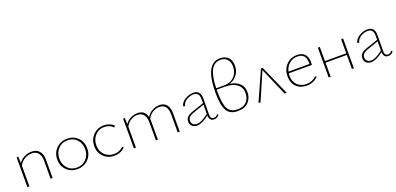

<svg xmlns="http://www.w3.org/2000/svg" viewBox="6 -1590 5101 2475"><g transform="rotate(-20 2556.0 -352.5)"><path d="M296 -412Q362 -412 399 -370Q436 -328 436 -253V0H408V-247Q408 -316 377 -353Q346 -390 288 -390Q240 -390 192.5 -363.5Q145 -337 118 -285V0H90V-406L114 -410L117 -320Q148 -366 197.5 -389Q247 -412 296 -412Z M775 3Q688 3 630.5 -55Q573 -113 573 -201Q573 -292 633 -352Q693 -412 785 -412Q871 -412 928.5 -354Q986 -296 986 -208Q986 -116 926.5 -56.5Q867 3 775 3ZM778 -18Q857 -18 907 -72Q957 -126 957 -206Q957 -287 907.5 -339Q858 -391 782 -391Q703 -391 652.5 -337.5Q602 -284 602 -203Q602 -122 651.5 -70Q701 -18 778 -18Z M1080 -200Q1080 -290 1139 -351Q1198 -412 1286 -412Q1366 -412 1422 -359L1406 -340Q1356 -390 1284 -390Q1208 -390 1158.5 -336Q1109 -282 1109 -202Q1109 -121 1160 -70Q1211 -19 1288 -19Q1365 -19 1415 -71L1431 -55Q1372 4 1284 4Q1196 4 1138 -53.5Q1080 -111 1080 -200Z M2050 -412Q2112 -412 2146 -370.5Q2180 -329 2180 -253V0H2152V-248Q2152 -316 2123.5 -353Q2095 -390 2040 -390Q1991 -390 1946 -362Q1901 -334 1878 -284Q1880 -264 1880 -253V0H1853V-248Q1853 -316 1823.5 -353Q1794 -390 1740 -390Q1694 -390 1649 -364Q1604 -338 1579 -286V0H1551V-406L1575 -410L1578 -322Q1607 -367 1654.5 -389.5Q1702 -412 1749 -412Q1848 -412 1873 -312Q1899 -358 1948 -385Q1997 -412 2050 -412Z M2709 -47 2723 -36Q2700 3 2651 3Q2590 3 2585 -73Q2486 3 2419 3Q2377 3 2351.5 -20.5Q2326 -44 2326 -85Q2326 -155 2422 -187L2587 -243V-293Q2590 -392 2509 -392Q2462 -392 2414 -363Q2366 -334 2358 -287L2333 -290Q2341 -342 2397.5 -377Q2454 -412 2513 -412Q2614 -412 2612 -295L2610 -84Q2608 -17 2655 -17Q2688 -17 2709 -47ZM2352 -87Q2352 -54 2372 -36Q2392 -18 2426 -18Q2486 -18 2585 -96L2586 -223L2430 -168Q2352 -141 2352 -87Z M2994 -360Q3080 -347 3127.5 -301.5Q3175 -256 3175 -182Q3175 -102 3124.5 -47.5Q3074 7 2974 7Q2871 7 2827.5 -66Q2784 -139 2784 -313Q2784 -712 2989 -712Q3060 -712 3100 -671.5Q3140 -631 3140 -558Q3140 -486 3100.5 -432.5Q3061 -379 2994 -360ZM2987 -691Q2903 -691 2860 -611.5Q2817 -532 2813 -365H2925Q3008 -365 3060.5 -418.5Q3113 -472 3113 -554Q3113 -619 3079 -655Q3045 -691 2987 -691ZM2980 -15Q3063 -15 3105 -61Q3147 -107 3147 -177Q3147 -258 3087.5 -302Q3028 -346 2926 -346H2812V-317Q2812 -151 2849.5 -83Q2887 -15 2980 -15Z M3647 0H3618L3453 -381L3288 0H3260L3442 -408H3465Z M4066 -74 4080 -59Q4011 3 3926 3Q3837 3 3783 -50Q3729 -103 3729 -191Q3729 -289 3788 -350.5Q3847 -412 3935 -412Q4007 -412 4042 -372.5Q4077 -333 4077 -264Q4077 -238 4075 -226H3758Q3756 -204 3756 -193Q3756 -113 3803 -65.5Q3850 -18 3929 -18Q4006 -18 4066 -74ZM3935 -392Q3871 -392 3824 -353Q3777 -314 3762 -248H4050V-263Q4050 -392 3935 -392Z M4542 -407 4569 -410V0H4542V-193H4250V0H4223V-407L4250 -410V-215H4542Z M5098 -47 5112 -36Q5089 3 5040 3Q4979 3 4974 -73Q4875 3 4808 3Q4766 3 4740.5 -20.5Q4715 -44 4715 -85Q4715 -155 4811 -187L4976 -243V-293Q4979 -392 4898 -392Q4851 -392 4803 -363Q4755 -334 4747 -287L4722 -290Q4730 -342 4786.5 -377Q4843 -412 4902 -412Q5003 -412 5001 -295L4999 -84Q4997 -17 5044 -17Q5077 -17 5098 -47ZM4741 -87Q4741 -54 4761 -36Q4781 -18 4815 -18Q4875 -18 4974 -96L4975 -223L4819 -168Q4741 -141 4741 -87Z"/></g></svg>

Font: EauTestInfant Extralight
Style: Regular
Weight: 250
Designer: Christian Thalmann (Catharsis Fonts)
Version: Version 0.001;PS 000.001;hotconv 1.0.88;makeotf.lib2.5.64775